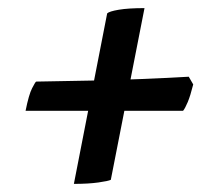

<svg xmlns="http://www.w3.org/2000/svg" viewBox="-20 -510 528 473"><path d="M162 -57 244 -477Q249 -482 272.5 -486Q296 -490 336 -490L253 -67Q247 -64 222.5 -60.5Q198 -57 162 -57ZM43 -237Q51 -277 59 -292.5Q67 -308 69 -309Q137 -310 204.5 -311.5Q272 -313 333.5 -315.5Q395 -318 445 -321L456 -302Q449 -274 442.5 -258.5Q436 -243 431 -237Z"/></svg>

Font: Texturina 12pt Black
Style: Italic
Weight: 900
Italic angle: -11°
Designer: Guillermo Torres Carreño
Foundry: Omnibus-Type
Version: Version 1.002